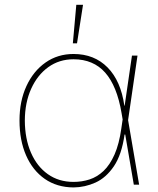

<svg xmlns="http://www.w3.org/2000/svg" viewBox="-20 -781 670 812"><path d="M291 11.7Q220.7 11.2 169.4 -24.4Q118.2 -60.1 90.3 -123.8Q62.5 -187.5 62.5 -271.5Q62.5 -353.5 91.8 -417Q121.1 -480.5 172.6 -516.6Q224.1 -552.7 291 -552.7Q378.9 -552.7 435.1 -495.6Q491.2 -438.5 505.9 -334H511.7L521.5 -274.4L568.4 0H545.9L494.1 -302.7Q484.4 -360.4 467 -403.1Q449.7 -445.8 424.8 -473.9Q399.9 -502 366.5 -516.1Q333 -530.3 291 -530.3Q230.5 -530.3 184.3 -497.1Q138.2 -463.9 111.8 -405.5Q85.4 -347.2 85 -271.5Q85.4 -194.3 110.8 -135.7Q136.2 -77.1 182.4 -44.4Q228.5 -11.7 291 -11.7Q326.7 -11.7 358.9 -22.2Q391.1 -32.7 418 -58.1Q444.8 -83.5 464.4 -127.7Q483.9 -171.9 493.2 -238.3L538.1 -545.9H561.5L521.5 -271.5L512.7 -211.9H506.8Q494.6 -126.5 461.7 -77.9Q428.7 -29.3 384 -9Q339.4 11.2 291 11.7ZM288.1 -597.7 302.7 -760.7H331.1L305.7 -597.7Z"/></svg>

Font: Inter Tight Thin
Style: Regular
Weight: 250
Designer: Rasmus Andersson
Foundry: rsms
Version: Version 3.004